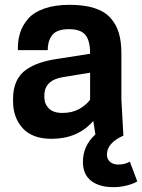

<svg xmlns="http://www.w3.org/2000/svg" viewBox="-20 -563 590 797"><path d="M238.8 -94.2Q279.8 -94.2 308.8 -110.6Q337.9 -127 354 -148.9V-261.2L243.2 -243.2Q164.1 -230.5 164.1 -167V-159.2Q164.1 -131.8 182.6 -113Q201.2 -94.2 238.8 -94.2ZM423.8 79.1Q423.8 97.2 436.5 108.6Q449.2 120.1 471.2 120.1Q498.5 120.1 519 107.9L549.8 189.9Q533.2 200.2 506.3 207Q479.5 213.9 451.2 213.9Q392.1 213.9 358.2 187.5Q324.2 161.1 324.2 108.9Q324.2 42 376 -4.9L367.2 -61Q303.2 13.2 193.8 13.2Q114.3 13.2 74.2 -30.8Q34.2 -74.7 34.2 -143.1V-152.8Q34.2 -194.3 48.1 -224.9Q62 -255.4 88.6 -273.7Q115.2 -292 146.2 -302.2Q177.2 -312.5 219.2 -318.8L354 -339.8V-341.8Q354 -394 334.5 -418Q314.9 -441.9 266.1 -441.9Q216.8 -441.9 197.5 -418.2Q178.2 -394.5 178.2 -355H54.2V-363.8Q54.2 -399.4 64.5 -429.7Q74.7 -460 97.9 -486.3Q121.1 -512.7 164.8 -527.8Q208.5 -543 269 -543Q329.6 -543 372.1 -529.3Q414.6 -515.6 438.7 -488.5Q462.9 -461.4 473.4 -425.8Q483.9 -390.1 483.9 -341.8V-149.9L492.2 0Q423.8 30.3 423.8 79.1Z"/></svg>

Font: Cooper Hewitt
Style: Semibold
Weight: 709
Designer: Village Type and Design LLC
Foundry: Cooper Hewitt Smithsonian Design Museum
Version: 1.000